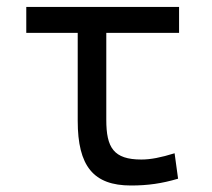

<svg xmlns="http://www.w3.org/2000/svg" viewBox="-20 -538 626 567"><path d="M366.7 9.8C416.5 9.8 458 3.9 505.9 -10.3L495.6 -85.4C455.1 -72.8 424.8 -66.9 397.5 -66.9C315.4 -66.9 293.9 -102.1 293.9 -184.1V-440.9H508.8V-517.6H57.6V-440.9H209.5V-181.2C209.5 -47.4 255.9 9.8 366.7 9.8Z"/></svg>

Font: Cascadia Code SemiLight
Style: Regular
Weight: 350
Monospace: yes
Designer: Aaron Bell
Foundry: Saja Typeworks
Version: Version 2404.023